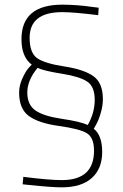

<svg xmlns="http://www.w3.org/2000/svg" viewBox="-20 -680 527 823"><path d="M247 -628Q107 -628 107 -518Q107 -453 139.5 -430.5Q172 -408 256.5 -395Q341 -382 381 -353Q421 -324 421 -255Q421 -226 411.5 -194.5Q402 -163 392 -146L382 -128Q418 -100 418 -28.5Q418 43 373.5 83Q329 123 245 123Q201 123 106 113L77 110L80 78Q190 92 245 92Q383 92 383 -34Q383 -91 351.5 -109.5Q320 -128 233 -140Q146 -152 104 -182.5Q62 -213 62 -283Q62 -313 75.5 -343Q89 -373 102 -388L116 -403Q72 -436 72 -512Q72 -660 247 -660Q310 -660 378 -650L403 -647L401 -615Q295 -628 247 -628ZM141 -389Q97 -336 97 -283.5Q97 -231 132 -206.5Q167 -182 246 -170.5Q325 -159 356 -144Q386 -196 386 -252.5Q386 -309 353.5 -330.5Q321 -352 245 -364Q169 -376 141 -389Z"/></svg>

Font: Titillium Web
Style: Thin
Weight: 200
Version: Version 1.001;PS 57.000;hotconv 1.0.70;makeotf.lib2.5.55311